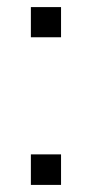

<svg xmlns="http://www.w3.org/2000/svg" viewBox="-20 -521 259 541"><path d="M67 -416V-501H152V-416ZM67 0V-86H152V0Z"/></svg>

Font: Winston Light
Style: Regular
Weight: 300
Designer: Original fonts by Vernon Adams / Changes by Cristiano Sobral
Foundry: Original fonts by Vernon Adams / Changes by Cristiano Sobral
Version: Version 2.503;July 17, 2020;FontCreator 13.0.0.2655 64-bit